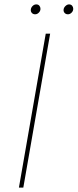

<svg xmlns="http://www.w3.org/2000/svg" viewBox="-20 -853 353 873"><path d="M188 -700H208L86 0H66ZM120 -807Q120 -817 127.5 -825Q135 -833 145 -833Q154 -833 159 -827Q164 -821 164 -813Q164 -803 156.5 -795.5Q149 -788 140 -788Q131 -788 125.5 -793.5Q120 -799 120 -807ZM269 -807Q269 -817 277 -825Q285 -833 294 -833Q303 -833 308 -827Q313 -821 313 -813Q313 -803 305.5 -795.5Q298 -788 289 -788Q280 -788 274.5 -793.5Q269 -799 269 -807Z"/></svg>

Font: Fixel Italic Variable 20240409 Display Thin
Style: Italic
Weight: 100
Italic angle: -10°
Designer: AlfaBravo + MacPaw
Foundry: Kyrylo Tkachov, Marchela Mozhyna, Serhii Makarenko, Maria Weinstein, Zakhar Kryvoshyya
Version: Version 1.211;Glyphs 3.2 (3225)